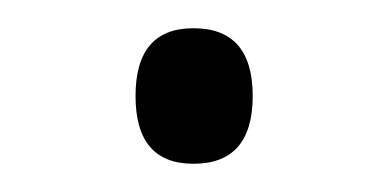

<svg xmlns="http://www.w3.org/2000/svg" viewBox="-20 -107 276 136"><path d="M76 -39Q76 -87 117 -87Q159 -87 159 -39Q159 9 117 9Q76 9 76 -39Z"/></svg>

Font: Noto Sans Sinhala SemiCondensed Light
Style: Regular
Weight: 300
Width: 4
Designer: Jelle Bosma - Monotype Design Team
Foundry: Monotype Imaging Inc.
Version: Version 2.006; ttfautohint (v1.8.4.7-5d5b)